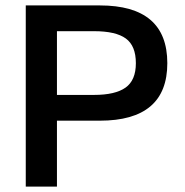

<svg xmlns="http://www.w3.org/2000/svg" viewBox="-20 -688 683 708"><path d="M597 -455Q597 -243 348 -243H190V0H75V-668H348Q597 -668 597 -455ZM481 -455Q481 -519 444 -546Q407 -573 327 -573H190V-338H327Q405 -338 443 -365Q481 -392 481 -455Z"/></svg>

Font: Celebes SemiBold
Style: Regular
Weight: 600
Designer: Anugrah Pasau
Foundry: Lafontype
Version: Version 1.000